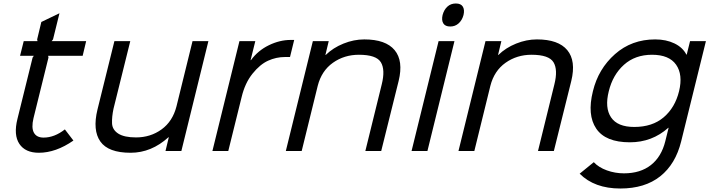

<svg xmlns="http://www.w3.org/2000/svg" viewBox="-20 -866 4071 1101"><path d="M352 -124 401 -60Q300 10 203 10Q125 10 91 -41Q57 -92 80 -184L167 -536L174 -546H95L116 -630H195L193 -640L217 -740L321 -790L284 -640L276 -630H474L454 -546H256L258 -536L172 -188Q159 -133 174.5 -105Q190 -77 230 -77Q292 -77 352 -124Z M1175 -630 1020 0H929L948 -79H946Q848 10 729 10Q601 10 555.5 -54.5Q510 -119 539 -238L636 -630H727L631 -243Q621 -196 622.5 -159Q624 -122 658 -100Q692 -78 760 -78Q843 -78 906.5 -124Q970 -170 992 -256L1084 -630Z M1667 -637 1643 -539H1613Q1564 -539 1517.5 -518Q1471 -497 1428 -443.5Q1385 -390 1366 -311L1289 0H1198L1353 -630H1444L1417 -521H1419Q1459 -576 1521.5 -606.5Q1584 -637 1647 -637Z M2266 -402 2166 0H2075L2169 -382Q2190 -466 2164 -509Q2138 -552 2038 -552Q1954 -552 1889 -506Q1824 -460 1802 -374L1710 0H1619L1774 -630H1865L1846 -551H1848Q1890 -592 1949.5 -616Q2009 -640 2069 -640Q2192 -640 2243 -578.5Q2294 -517 2266 -402Z M2586 -630 2431 0H2340L2495 -630ZM2638 -780Q2630 -750 2610 -732Q2590 -714 2562 -714Q2533 -714 2522 -732Q2511 -750 2518 -780Q2526 -810 2545.5 -828Q2565 -846 2594 -846Q2623 -846 2634 -828Q2645 -810 2638 -780Z M3256 -402 3156 0H3065L3159 -382Q3180 -466 3154 -509Q3128 -552 3028 -552Q2944 -552 2879 -506Q2814 -460 2792 -374L2700 0H2609L2764 -630H2855L2836 -551H2838Q2880 -592 2939.5 -616Q2999 -640 3059 -640Q3182 -640 3233 -578.5Q3284 -517 3256 -402Z M3874 -343Q3897 -438 3857 -495Q3817 -552 3719 -552Q3622 -552 3558 -494.5Q3494 -437 3471 -343Q3447 -248 3484 -193Q3521 -138 3617 -138Q3721 -138 3786 -193.5Q3851 -249 3874 -343ZM3937 -630H4028L3886 -55Q3854 75 3766 145Q3678 215 3537 215Q3389 215 3304 130L3385 64Q3413 94 3460 111Q3507 128 3558 128Q3652 128 3712.5 80.5Q3773 33 3795 -56L3814 -133H3812Q3719 -50 3592 -50Q3452 -50 3399 -128.5Q3346 -207 3380 -343Q3411 -471 3506.5 -555.5Q3602 -640 3737 -640Q3800 -640 3847.5 -617Q3895 -594 3916 -553H3918Z"/></svg>

Font: Sinkin Sans 400 Italic
Style: Italic
Weight: 400
Italic angle: -112°
Designer: Keith Bates
Foundry: K-Type
Version: Sinkin Sans (version 1.0)  by Keith Bates   •   © 2014   www